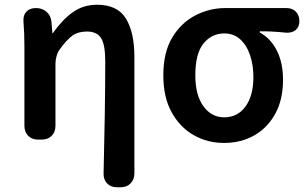

<svg xmlns="http://www.w3.org/2000/svg" viewBox="-20 -589 1296 810"><path d="M473 201Q447 201 431.5 184.5Q416 168 417 142Q420 19 422 -102.5Q424 -224 424 -331Q424 -400 406.5 -428Q389 -456 347 -456Q310 -456 286.5 -439.5Q263 -423 233 -382Q224 -371 219 -353.5Q214 -336 214 -321V-58Q214 -32 198 -16Q182 0 156 0H141Q115 0 99 -16Q83 -32 83 -58V-393Q83 -426 82 -447Q81 -468 79 -498Q77 -524 91 -539.5Q105 -555 132 -555Q158 -555 176 -539.5Q194 -524 197 -498L201 -449H203Q242 -505 286.5 -537Q331 -569 390 -569Q475 -569 511 -511Q547 -453 547 -348V142Q547 168 531 184.5Q515 201 489 201Z M925 14Q855 14 797 -19Q739 -52 704 -115.5Q669 -179 669 -271Q669 -368 706.5 -430.5Q744 -493 804 -524Q864 -555 931 -555H1188Q1213 -555 1228 -540Q1243 -525 1243 -500Q1243 -476 1228 -463Q1213 -450 1188 -451Q1170 -453 1156 -454Q1142 -455 1124 -456Q1106 -457 1076 -457V-452Q1123 -426 1148.5 -374.5Q1174 -323 1174 -252Q1174 -169 1141.5 -109.5Q1109 -50 1053 -18Q997 14 925 14ZM926 -94Q982 -94 1015.5 -139.5Q1049 -185 1049 -264Q1049 -314 1035 -356Q1021 -398 993.5 -423Q966 -448 927 -448Q873 -448 838.5 -405.5Q804 -363 804 -271Q804 -188 838 -141Q872 -94 926 -94Z"/></svg>

Font: Chiron GoRound TC SB
Style: Regular
Weight: 500
Designer: Ryoko NISHIZUKA 西塚涼子 (kana, bopomofo & ideographs); Paul D. Hunt (Latin, Greek & Cyrillic); Sandoll Communications 산돌커뮤니
Foundry: Adobe
Version: Version 1.000;hotconv 1.1.1;makeotfexe 2.6.0